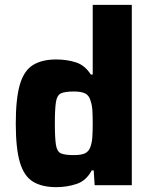

<svg xmlns="http://www.w3.org/2000/svg" viewBox="-20 -763 625 791"><path d="M212 8Q153 8 116 -14.5Q79 -37 62 -94Q45 -151 45 -254Q45 -356 61.5 -413.5Q78 -471 115 -494.5Q152 -518 211 -518Q256 -518 293 -506Q330 -494 354 -456H362V-743H523V0H370L366 -61H358Q335 -18 295 -5Q255 8 212 8ZM284 -124Q315 -124 330.5 -131.5Q346 -139 353 -159Q359 -176 360.5 -199.5Q362 -223 362 -255Q362 -286 360.5 -309Q359 -332 353 -348Q347 -370 331 -378Q315 -386 284 -386Q248 -386 231.5 -378.5Q215 -371 210.5 -343Q206 -315 206 -255Q206 -194 210.5 -166Q215 -138 231.5 -131Q248 -124 284 -124Z"/></svg>

Font: Saira
Style: Bold
Weight: 700
Designer: Hector Gatti with collaboration of the Omnibus-Type team
Foundry: Omnibus-Type
Version: Version 1.100; ttfautohint (v1.8.3)